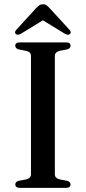

<svg xmlns="http://www.w3.org/2000/svg" viewBox="-20 -904 413 924"><path d="M244 -65.5Q244 -55.5 250.2 -49.2Q256.5 -43 267.5 -40.5L302.5 -34Q319.5 -29.5 319.5 -16Q319.5 -9 314.5 -4.5Q309.5 0 298 0H75Q64 0 58.8 -4.5Q53.5 -9 53.5 -16Q53.5 -29.5 70.5 -34L105 -40.5Q117 -43 123 -49.2Q129 -55.5 129 -65.5V-634.5Q129 -644.5 123 -650.8Q117 -657 105 -659.5L70.5 -666Q53.5 -670.5 53.5 -684Q53.5 -691.5 58.8 -695.8Q64 -700 75 -700H298Q309.5 -700 314.5 -695.8Q319.5 -691.5 319.5 -684Q319.5 -670.5 302.5 -666L267.5 -659.5Q256.5 -657 250.2 -650.8Q244 -644.5 244 -634.5ZM206 -818.5H166.5L291.5 -742Q307.5 -733 316 -740Q320 -742.5 320.2 -748.2Q320.5 -754 314.5 -760.5L220 -863.5Q211.5 -873 204.5 -878.2Q197.5 -883.5 186.5 -883.5Q176.5 -883.5 169 -878.2Q161.5 -873 152.5 -863.5L58.5 -760.5Q52 -754 52.5 -748.2Q53 -742.5 56.5 -740Q65.5 -733 81.5 -742Z"/></svg>

Font: Fraunces 36pt
Style: Regular
Weight: 400
Version: Version 1.000;[b76b70a41]